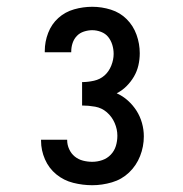

<svg xmlns="http://www.w3.org/2000/svg" viewBox="-20 -863 540 566"><path d="M252 -317Q224 -317 196 -324Q168 -331 146 -349Q124 -367 112.5 -393.5Q101 -420 101 -448V-451H178V-450Q178 -436 184 -423Q190 -410 200.5 -401.5Q211 -393 224.5 -389.5Q238 -386 252 -386Q267 -386 281.5 -391Q296 -396 306.5 -407Q317 -418 321.5 -432.5Q326 -447 326 -463Q326 -482 318 -500.5Q310 -519 295 -532Q280 -545 260.5 -548.5Q241 -552 222 -552V-621Q239 -621 257 -625Q275 -629 288 -640.5Q301 -652 308 -669.5Q315 -687 315 -704Q315 -718 311 -731Q307 -744 299 -754Q291 -764 278 -769Q265 -774 252 -774Q240 -774 227.5 -770Q215 -766 206.5 -757Q198 -748 194 -736Q190 -724 190 -711V-709H112V-713Q112 -740 122 -766Q132 -792 152 -810Q172 -828 198.5 -835.5Q225 -843 252 -843Q280 -843 307 -834.5Q334 -826 353.5 -806.5Q373 -787 382.5 -760.5Q392 -734 392 -706Q392 -688 388 -670.5Q384 -653 375 -637.5Q366 -622 353 -609Q340 -596 324 -588Q342 -580 357 -566.5Q372 -553 382.5 -536.5Q393 -520 398.5 -500.5Q404 -481 404 -461Q404 -431 393 -403Q382 -375 360.5 -354.5Q339 -334 310 -325.5Q281 -317 252 -317Z"/></svg>

Font: Iosevka Medium
Style: Regular
Weight: 500
Monospace: yes
Designer: Belleve Invis
Foundry: Belleve Invis
Version: Version 32.5.0; ttfautohint (v1.8.4)